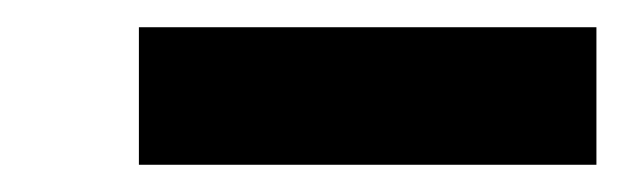

<svg xmlns="http://www.w3.org/2000/svg" viewBox="-20 -755 464 141"><path d="M82 -634V-735H418V-634Z"/></svg>

Font: Lexend Deca
Style: Bold
Weight: 700
Designer: Bonnie Shaver-Troup, Thomas Jockin
Foundry: Lexend
Version: Version 1.008; ttfautohint (v1.8.4.7-5d5b)